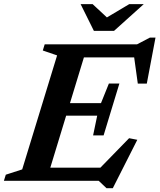

<svg xmlns="http://www.w3.org/2000/svg" viewBox="-44 -904 798 960"><path d="M241.5 -627 170 -651.5 179.5 -682.5H395.5L187.5 0H-24.5L-15 -30.5L67 -57ZM623 -645 645 -617H302.5L323.5 -682.5H641.5L705.5 -716H733.5L690 -486H645ZM488.5 37 449.5 0H115L136 -65.5H490L431 -38L601.5 -213L642.5 -205L520 37ZM474 -227H421.5L442 -325.5H214.5L233.5 -388.5H461L500.5 -486.5H553L513.5 -357ZM675 -883.5 526 -749.5H425.5L359 -883.5H419L499.5 -808.5H476.5L602.5 -883.5Z"/></svg>

Font: Newsreader SemiBold
Style: Italic
Weight: 600
Italic angle: -17°
Designer: Hugues Gentile
Foundry: Production Type
Version: Version 1.003